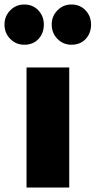

<svg xmlns="http://www.w3.org/2000/svg" viewBox="-91 -834 425 854"><path d="M217 -534V0H27V-534ZM104 -725Q104 -686 80 -660.5Q56 -635 17 -635Q-20 -635 -45.5 -661Q-71 -687 -71 -725Q-71 -762 -45.5 -788Q-20 -814 17 -814Q55 -814 79.5 -788Q104 -762 104 -725ZM314 -725Q314 -686 290 -660.5Q266 -635 227 -635Q190 -635 164.5 -661Q139 -687 139 -725Q139 -762 164.5 -788Q190 -814 227 -814Q265 -814 289.5 -788Q314 -762 314 -725Z"/></svg>

Font: Fira Sans Extra Condensed Black
Style: Regular
Weight: 900
Width: 1
Designer: Carrois Corporate & Edenspiekermann AG
Foundry: Carrois Corporate GbR & Edenspiekermann AG
Version: Version 4.203